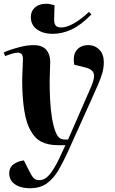

<svg xmlns="http://www.w3.org/2000/svg" viewBox="-30 -772 610 1021"><path d="M326 46Q304 93 279.5 135Q255 177 219.5 203Q184 229 128 229Q80 229 49.5 208Q19 187 19 150Q19 119 41.5 102Q64 85 97 81L119 125Q137 162 148 174Q159 186 179 186Q208 186 232.5 157.5Q257 129 284 73L318 0H279Q226 0 190.5 -18Q155 -36 133 -77Q110 -115 99 -185Q88 -255 88 -343Q88 -359 89 -382Q90 -405 91 -426Q92 -447 92 -459Q92 -492 65 -492Q51 -492 32.5 -486Q14 -480 -3 -474L-10 -493Q4 -500 31 -509Q58 -518 89 -525Q120 -532 148 -532Q196 -532 217 -506Q238 -480 237 -440Q237 -424 235.5 -395Q234 -366 234 -337Q234 -291 236.5 -241.5Q239 -192 246 -147.5Q253 -103 265 -72Q275 -47 286.5 -38.5Q298 -30 313 -30H332L456 -314Q475 -359 468.5 -380.5Q462 -402 432 -411L365 -428Q356 -478 377.5 -505Q399 -532 439 -532Q475 -532 498.5 -507.5Q522 -483 522 -442Q522 -413 515 -387Q508 -361 492.5 -324.5Q477 -288 450 -229ZM250 -592Q200 -592 167 -615.5Q134 -639 134 -681Q134 -713 156 -732.5Q178 -752 216 -752Q228 -752 238.5 -749.5Q249 -747 260 -744L258 -672Q257 -649 265 -637.5Q273 -626 295 -626Q325 -626 363.5 -648Q402 -670 443 -709L456 -695Q400 -638 350 -615Q300 -592 250 -592Z"/></svg>

Font: Literata 72pt
Style: Bold Italic
Weight: 700
Italic angle: -2°
Designer: Latin by Veronika Burian and Jose Scaglione. Greek by Irene Vlachou. Cyrillic by Vera Evstafieva
Foundry: TypeTogether
Version: Version 3.002